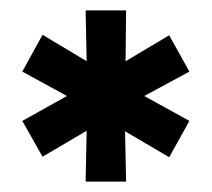

<svg xmlns="http://www.w3.org/2000/svg" viewBox="-20 -740 408 370"><path d="M145 -720H223L222 -622L306 -672L345 -602L258 -555L345 -507L306 -437L221 -487L223 -390H145L147 -488L62 -438L23 -507L109 -555L23 -602L62 -673L147 -622Z"/></svg>

Font: Montserrat arm2 SemiBold
Style: Regular
Weight: 600
Designer: Julieta Ulanovsky
Foundry: Julieta Ulanovsky
Version: Version 6.000